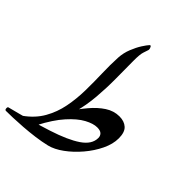

<svg xmlns="http://www.w3.org/2000/svg" viewBox="-436 -989 1121 1121"><g transform="rotate(45 124.5 -428.5)"><path d="M57.6 -679.2Q60.1 -719.7 75 -756.8Q89.8 -793.9 107.4 -821.3Q125 -848.6 134.8 -858.9Q142.1 -867.2 147.7 -855.2Q153.3 -843.3 151.9 -836.4Q148.9 -825.7 141.1 -803.7Q133.3 -781.7 133.8 -726.1Q134.3 -656.7 134.8 -580.8Q135.3 -504.9 128.9 -428Q122.6 -351.1 102.5 -278.3Q82.5 -205.6 42.7 -142.6Q2.9 -79.6 -64 -32.2Q-68.8 -28.8 -78.6 -30.5Q-88.4 -32.2 -95 -36.4Q-101.6 -40.5 -97.7 -43Q-35.6 -87.4 -2.7 -145.5Q30.3 -203.6 43.2 -270.3Q56.2 -336.9 57.4 -407.5Q58.6 -478 56.4 -547.4Q54.2 -616.7 57.6 -679.2ZM305.7 -441.4Q345.7 -441.4 369.6 -419.9Q393.6 -398.4 393.6 -347.7Q393.6 -300.3 368.7 -248.5Q343.8 -196.8 304 -149.9Q264.2 -103 218.3 -69.6Q172.4 -36.1 130.4 -25.9Q89.4 -16.1 43 -10Q-3.4 -3.9 -48.1 -0.7Q-92.8 2.4 -128.9 3.7Q-165 4.9 -185.5 4.9Q-194.3 4.9 -195.1 -6.8Q-195.8 -18.6 -189.9 -20Q-33.7 -59.6 77.6 -95.5Q189 -131.3 248.3 -171.6Q307.6 -211.9 307.6 -264.6Q307.6 -282.2 296.4 -293.2Q285.2 -304.2 259.3 -304.2Q227.1 -304.2 184.1 -281Q141.1 -257.8 93.8 -205.1Q46.4 -152.3 0.5 -64Q-3.9 -55.7 -17.6 -48.3Q-31.2 -41 -45.2 -38.1Q-59.1 -35.2 -64.9 -38.8Q-70.8 -42.5 -60.1 -56.2Q-27.8 -96.7 4.6 -147.5Q37.1 -198.2 71 -249.8Q105 -301.3 141.6 -344.7Q178.2 -388.2 219 -414.8Q259.8 -441.4 305.7 -441.4Z"/></g></svg>

Font: Awami Nastaliq
Style: Bold
Weight: 700
Designer: Peter Martin, SIL International
Foundry: SIL International
Version: Version 3.100